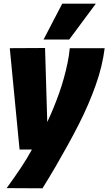

<svg xmlns="http://www.w3.org/2000/svg" viewBox="-20 -809 587 1040"><path d="M358 -548H547Q541 -500 529 -450Q517 -400 498.5 -348Q480 -296 457 -242.5Q434 -189 406 -134Q378 -79 346.5 -22Q315 35 281 93.5Q247 152 210 211L16 210Q59 151 93 100Q127 49 153 1H86L33 -548L224 -549L236 -148Q255 -188 271 -227.5Q287 -267 301 -306.5Q315 -346 326 -386Q337 -426 345.5 -466Q354 -506 358 -548ZM216 -595 317 -789H499L355 -595Z"/></svg>

Font: Georama ExtraBold
Style: Italic
Weight: 800
Italic angle: -9°
Version: Version 1.001